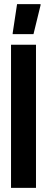

<svg xmlns="http://www.w3.org/2000/svg" viewBox="-20 -903 227 923"><path d="M33 0V-688H153V0ZM41 -739V-744L62 -883H175V-878L141 -739Z"/></svg>

Font: Saira Ultra Condensed ExtraBold
Style: Regular
Weight: 800
Width: 1
Designer: Hector Gatti with collaboration of the Omnibus-Type team
Foundry: Omnibus-Type
Version: Version 1.001; ttfautohint (v1.8)